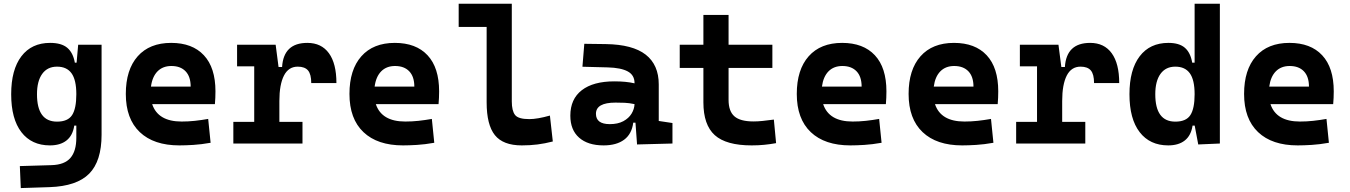

<svg xmlns="http://www.w3.org/2000/svg" viewBox="-20 -752 7071 1006"><path d="M88.9 233.4 84 118.2 250 113.3Q318.4 111.3 349.1 75.4Q379.9 39.6 379.9 -30.3V-93.8H369.1Q361.3 -42 328.6 -16.1Q295.9 9.8 241.7 9.8Q145.5 9.8 92 -59.6Q38.6 -128.9 38.6 -258.3Q38.6 -386.7 92 -457Q145.5 -527.3 242.7 -527.3Q301.8 -527.3 332.3 -501.7Q362.8 -476.1 372.1 -423.8H381.3L389.6 -517.6H512.2V-45.9Q512.2 92.3 447.3 158Q382.3 223.6 240.2 228.5ZM379.9 -258.3Q379.9 -333.5 354.7 -368.2Q329.6 -402.8 278.8 -402.8Q228.5 -402.8 201.2 -365Q173.8 -327.1 173.8 -258.3Q173.8 -114.7 278.8 -114.7Q335.4 -114.7 357.7 -148.9Q379.9 -183.1 379.9 -258.3Z M919.9 9.8Q785.6 9.8 712.4 -59.8Q639.2 -129.4 639.2 -259.8Q639.2 -386.7 701.4 -457Q763.7 -527.3 877 -527.3Q987.8 -527.3 1048.3 -462.4Q1108.9 -397.5 1108.9 -273.4Q1108.9 -238.3 1106 -206.5H777.3Q807.6 -115.2 931.6 -115.2Q966.8 -115.2 1001 -118.9Q1035.2 -122.6 1070.8 -128.9L1083.5 -3.9Q1033.7 4.9 992.7 7.3Q951.7 9.8 919.9 9.8ZM771 -298.3H979Q979 -350.6 952.4 -378.4Q925.8 -406.2 877.9 -406.2Q833 -406.2 805.4 -378.2Q777.8 -350.1 771 -298.3Z M1443.8 -222.7V-113.3H1564.9V0H1202.6V-113.3H1312V-404.3H1222.2V-517.6H1424.3L1439.5 -400.9H1458Q1465.8 -527.3 1590.3 -527.3Q1664.1 -527.3 1703.4 -473.1Q1742.7 -418.9 1742.7 -316.9H1610.8Q1610.8 -362.8 1594 -382.8Q1577.1 -402.8 1540 -402.8Q1491.7 -402.8 1467.8 -356Q1443.8 -309.1 1443.8 -222.7Z M2091.8 9.8Q1957.5 9.8 1884.3 -59.8Q1811 -129.4 1811 -259.8Q1811 -386.7 1873.3 -457Q1935.5 -527.3 2048.8 -527.3Q2159.7 -527.3 2220.2 -462.4Q2280.8 -397.5 2280.8 -273.4Q2280.8 -238.3 2277.8 -206.5H1949.2Q1979.5 -115.2 2103.5 -115.2Q2138.7 -115.2 2172.9 -118.9Q2207 -122.6 2242.7 -128.9L2255.4 -3.9Q2205.6 4.9 2164.6 7.3Q2123.5 9.8 2091.8 9.8ZM1942.9 -298.3H2150.9Q2150.9 -350.6 2124.3 -378.4Q2097.7 -406.2 2049.8 -406.2Q2004.9 -406.2 1977.3 -378.2Q1949.7 -350.1 1942.9 -298.3Z M2713.9 9.8Q2616.2 9.8 2573 -43.9Q2529.8 -97.7 2529.8 -215.8V-610.8H2383.3V-732.4H2661.6V-220.7Q2661.6 -171.9 2678.5 -149.9Q2695.3 -127.9 2752.9 -127.9Q2795.9 -127.9 2861.3 -146.5L2876.5 -10.7Q2835 0 2796.4 4.9Q2757.8 9.8 2713.9 9.8Z M3317.9 4.9 3309.6 -109.4H3297.9Q3290.5 -49.8 3250.2 -20Q3210 9.8 3142.6 9.8Q3060.1 9.8 3014.2 -30.8Q2968.3 -71.3 2968.3 -146Q2968.3 -232.9 3028.3 -279.3Q3088.4 -325.7 3198.7 -325.7Q3231 -325.7 3256.1 -323.2Q3281.2 -320.8 3304.7 -315.4V-316.9Q3304.7 -358.4 3269.3 -377.7Q3233.9 -397 3164.1 -398.9L3031.7 -402.3L3041.5 -522.5L3154.3 -521Q3294.9 -519 3363.3 -465.6Q3431.6 -412.1 3431.6 -309.6V-118.2L3503.4 -107.4V0ZM3304.7 -206.5Q3276.4 -212.4 3253.4 -213.4Q3230.5 -214.4 3205.1 -214.4Q3102.5 -214.4 3102.5 -155.8Q3102.5 -101.6 3175.3 -101.6Q3217.3 -101.6 3245.8 -116.9Q3274.4 -132.3 3289.1 -156.5Q3303.7 -180.7 3304.7 -206.5Z M3918.5 9.8Q3784.7 9.8 3725.1 -43.9Q3665.5 -97.7 3665.5 -215.8V-396H3541.5V-517.6H3665.5V-673.8H3797.4V-517.6H4026.9V-396H3797.4V-228.5Q3797.4 -169.4 3827.9 -142.6Q3858.4 -115.7 3928.2 -115.7Q3950.7 -115.7 3976.3 -118.4Q4002 -121.1 4034.7 -125.5L4046.4 -2Q4014.2 3.9 3983.6 6.8Q3953.1 9.8 3918.5 9.8Z M4435.5 9.8Q4301.3 9.8 4228 -59.8Q4154.8 -129.4 4154.8 -259.8Q4154.8 -386.7 4217 -457Q4279.3 -527.3 4392.6 -527.3Q4503.4 -527.3 4564 -462.4Q4624.5 -397.5 4624.5 -273.4Q4624.5 -238.3 4621.6 -206.5H4293Q4323.2 -115.2 4447.3 -115.2Q4482.4 -115.2 4516.6 -118.9Q4550.8 -122.6 4586.4 -128.9L4599.1 -3.9Q4549.3 4.9 4508.3 7.3Q4467.3 9.8 4435.5 9.8ZM4286.6 -298.3H4494.6Q4494.6 -350.6 4468 -378.4Q4441.4 -406.2 4393.6 -406.2Q4348.6 -406.2 4321 -378.2Q4293.5 -350.1 4286.6 -298.3Z M5021.5 9.8Q4887.2 9.8 4814 -59.8Q4740.7 -129.4 4740.7 -259.8Q4740.7 -386.7 4803 -457Q4865.2 -527.3 4978.5 -527.3Q5089.4 -527.3 5149.9 -462.4Q5210.4 -397.5 5210.4 -273.4Q5210.4 -238.3 5207.5 -206.5H4878.9Q4909.2 -115.2 5033.2 -115.2Q5068.4 -115.2 5102.5 -118.9Q5136.7 -122.6 5172.4 -128.9L5185.1 -3.9Q5135.3 4.9 5094.2 7.3Q5053.2 9.8 5021.5 9.8ZM4872.6 -298.3H5080.6Q5080.6 -350.6 5054 -378.4Q5027.3 -406.2 4979.5 -406.2Q4934.6 -406.2 4907 -378.2Q4879.4 -350.1 4872.6 -298.3Z M5545.4 -222.7V-113.3H5666.5V0H5304.2V-113.3H5413.6V-404.3H5323.7V-517.6H5525.9L5541 -400.9H5559.6Q5567.4 -527.3 5691.9 -527.3Q5765.6 -527.3 5804.9 -473.1Q5844.2 -418.9 5844.2 -316.9H5712.4Q5712.4 -362.8 5695.6 -382.8Q5678.7 -402.8 5641.6 -402.8Q5593.3 -402.8 5569.3 -356Q5545.4 -309.1 5545.4 -222.7Z M6101.1 9.8Q6004.9 9.8 5951.4 -59.6Q5897.9 -128.9 5897.9 -258.3Q5897.9 -386.7 5951.4 -457Q6004.9 -527.3 6102.1 -527.3Q6158.7 -527.3 6188.2 -501.7Q6217.8 -476.1 6226.6 -423.8H6239.3V-732.4H6371.6V0L6258.3 4.9L6239.7 -93.8H6228.5Q6220.7 -42 6188 -16.1Q6155.3 9.8 6101.1 9.8ZM6239.3 -258.3Q6239.3 -333.5 6214.1 -368.2Q6189 -402.8 6138.2 -402.8Q6087.9 -402.8 6060.5 -365Q6033.2 -327.1 6033.2 -258.3Q6033.2 -114.7 6138.2 -114.7Q6194.8 -114.7 6217 -148.9Q6239.3 -183.1 6239.3 -258.3Z M6779.3 9.8Q6645 9.8 6571.8 -59.8Q6498.5 -129.4 6498.5 -259.8Q6498.5 -386.7 6560.8 -457Q6623 -527.3 6736.3 -527.3Q6847.2 -527.3 6907.7 -462.4Q6968.3 -397.5 6968.3 -273.4Q6968.3 -238.3 6965.3 -206.5H6636.7Q6667 -115.2 6791 -115.2Q6826.2 -115.2 6860.4 -118.9Q6894.5 -122.6 6930.2 -128.9L6942.9 -3.9Q6893.1 4.9 6852.1 7.3Q6811 9.8 6779.3 9.8ZM6630.4 -298.3H6838.4Q6838.4 -350.6 6811.8 -378.4Q6785.2 -406.2 6737.3 -406.2Q6692.4 -406.2 6664.8 -378.2Q6637.2 -350.1 6630.4 -298.3Z"/></svg>

Font: CaskaydiaMono NF
Style: Bold
Weight: 700
Designer: Aaron Bell
Foundry: Saja Typeworks
Version: Version 2111.001; ttfautohint (v1.8.4);Nerd Fonts 3.1.1